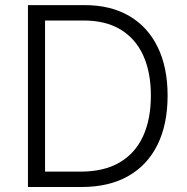

<svg xmlns="http://www.w3.org/2000/svg" viewBox="-20 -748 749 768"><path d="M306.2 0H129.4V-61.5H302.2Q395.5 -61.5 458 -97.9Q520.5 -134.3 552 -202.6Q583.5 -271 583.5 -365.7Q583.5 -459.5 552.7 -526.6Q522 -593.8 462.2 -629.9Q402.3 -666 314.5 -666H127V-727.5H318.8Q422.9 -727.5 497.1 -684.1Q571.3 -640.6 610.8 -559.6Q650.4 -478.5 650.4 -365.7Q650.4 -251 610.1 -169.2Q569.8 -87.4 492.9 -43.7Q416 0 306.2 0ZM160.2 -727.5V0H91.8V-727.5Z"/></svg>

Font: Inter 18pt Light
Style: Regular
Weight: 300
Designer: Rasmus Andersson
Foundry: rsms
Version: Version 4.001;git-66647c0bb